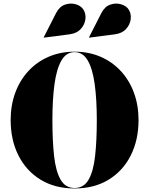

<svg xmlns="http://www.w3.org/2000/svg" viewBox="-20 -1051 840 1081"><path d="M628 -858 482 -839 481 -840.5 550.5 -977Q569.5 -1014 600.5 -1024.8Q631.5 -1035.5 660.5 -1027.2Q689.5 -1019 703 -999.5Q719.5 -975.5 716 -944.2Q712.5 -913 690.2 -888.2Q668 -863.5 628 -858ZM373 -858 227 -839 226 -840.5 295.5 -977Q314.5 -1014 345.5 -1024.8Q376.5 -1035.5 405.5 -1027.2Q434.5 -1019 448 -999.5Q464.5 -975.5 461 -944.2Q457.5 -913 435.2 -888.2Q413 -863.5 373 -858ZM400 10Q288.5 10 207.8 -39.8Q127 -89.5 83.5 -176.5Q40 -263.5 40 -375Q40 -458.5 66 -529Q92 -599.5 140 -651.2Q188 -703 254 -731.5Q320 -760 400 -760Q480 -760 546 -731.5Q612 -703 660 -651.2Q708 -599.5 734 -529Q760 -458.5 760 -375Q760 -263.5 716.5 -176.5Q673 -89.5 592.2 -39.8Q511.5 10 400 10ZM400 -757.5Q353 -757.5 325.8 -710.2Q298.5 -663 286.8 -577Q275 -491 275 -375Q275 -259 284.5 -173Q294 -87 321 -39.8Q348 7.5 400 7.5Q452 7.5 479 -39.8Q506 -87 515.5 -173Q525 -259 525 -375Q525 -491 513.2 -577Q501.5 -663 474.2 -710.2Q447 -757.5 400 -757.5Z"/></svg>

Font: Bodoni* 72pt Fatface
Style: Regular
Weight: 900
Version: Version 2.3